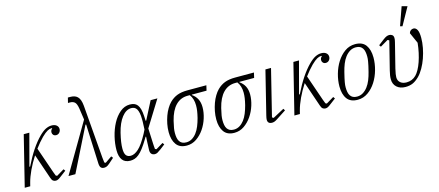

<svg xmlns="http://www.w3.org/2000/svg" viewBox="-53 -1322 4317 1890"><g transform="rotate(-15 2105.0 -377.0)"><path d="M149 -512H206L120 -189L127 -187Q172 -279 216.5 -345Q261 -411 306 -456Q344 -494 374.5 -509Q405 -524 434 -524Q467 -524 485 -509Q503 -494 503 -471Q503 -450 489.5 -435Q476 -420 456 -420Q438 -420 427.5 -431Q417 -442 417 -457Q417 -481 434 -493L432 -498H426Q408 -498 385 -485.5Q362 -473 326 -438Q304 -416 283 -391Q262 -366 242 -339L333 -76L348 -37L361 -31L438 -77L451 -59L394 -16Q374 0 361.5 6Q349 12 337 12Q321 12 309 3Q297 -6 289 -31L203 -282Q161 -218 131 -153.5Q101 -89 87 -35L78 0H22Z M760 -498 743 -615Q735 -664 717.5 -680Q700 -696 669 -696H649L662 -748H684Q708 -748 726.5 -742.5Q745 -737 759 -723.5Q773 -710 781.5 -686.5Q790 -663 793 -628L837 -88Q839 -59 843 -37L856 -31L924 -78L938 -60L887 -15Q868 2 855 7Q842 12 829 12Q809 12 797.5 0.5Q786 -11 784 -40L767 -445H760L538 0H468Z M1348 -249 1355 -89Q1356 -77 1356.5 -64Q1357 -51 1359 -37L1373 -31L1446 -75L1459 -57L1408 -18Q1385 -1 1372.5 5.5Q1360 12 1346 12Q1326 12 1313 -0.5Q1300 -13 1300 -40Q1300 -68 1303 -121L1306 -177H1301L1287 -154Q1257 -104 1232 -71.5Q1207 -39 1184.5 -20.5Q1162 -2 1140.5 5Q1119 12 1097 12Q1043 12 1016.5 -22.5Q990 -57 990 -123Q990 -188 1007 -259Q1024 -330 1055.5 -389Q1087 -448 1132 -486Q1177 -524 1232 -524Q1257 -524 1276 -517Q1295 -510 1308.5 -493Q1322 -476 1330 -447Q1338 -418 1340 -374L1342 -329H1348L1442 -512H1511ZM1113 -34Q1151 -34 1193.5 -72.5Q1236 -111 1289 -209L1309 -249L1311 -302Q1312 -313 1312 -325Q1312 -337 1312 -349Q1312 -389 1306.5 -415.5Q1301 -442 1291.5 -457.5Q1282 -473 1268 -479.5Q1254 -486 1237 -486Q1184 -486 1140.5 -430.5Q1097 -375 1073 -278Q1061 -228 1055.5 -190.5Q1050 -153 1050 -123Q1050 -75 1065.5 -54.5Q1081 -34 1113 -34Z M1848 -460 1847 -456Q1882 -432 1900 -397Q1918 -362 1918 -313Q1918 -260 1900 -202.5Q1882 -145 1849.5 -97.5Q1817 -50 1772 -19Q1727 12 1672 12Q1600 12 1566 -35Q1532 -82 1532 -161Q1532 -203 1540 -244Q1548 -285 1561.5 -322.5Q1575 -360 1594 -391.5Q1613 -423 1634 -444Q1669 -479 1712 -495.5Q1755 -512 1818 -512H2010L1998 -460ZM1675 -20Q1707 -20 1733.5 -36Q1760 -52 1781 -79.5Q1802 -107 1817 -144Q1832 -181 1843 -223Q1853 -264 1857 -292Q1861 -320 1861 -347Q1861 -415 1827 -460H1805Q1733 -460 1683 -409Q1633 -358 1608 -257Q1597 -211 1593 -185.5Q1589 -160 1589 -137Q1589 -111 1593 -89.5Q1597 -68 1607 -52.5Q1617 -37 1633.5 -28.5Q1650 -20 1675 -20Z M2333 -460 2332 -456Q2367 -432 2385 -397Q2403 -362 2403 -313Q2403 -260 2385 -202.5Q2367 -145 2334.5 -97.5Q2302 -50 2257 -19Q2212 12 2157 12Q2085 12 2051 -35Q2017 -82 2017 -161Q2017 -203 2025 -244Q2033 -285 2046.5 -322.5Q2060 -360 2079 -391.5Q2098 -423 2119 -444Q2154 -479 2197 -495.5Q2240 -512 2303 -512H2495L2483 -460ZM2160 -20Q2192 -20 2218.5 -36Q2245 -52 2266 -79.5Q2287 -107 2302 -144Q2317 -181 2328 -223Q2338 -264 2342 -292Q2346 -320 2346 -347Q2346 -415 2312 -460H2290Q2218 -460 2168 -409Q2118 -358 2093 -257Q2082 -211 2078 -185.5Q2074 -160 2074 -137Q2074 -111 2078 -89.5Q2082 -68 2092 -52.5Q2102 -37 2118.5 -28.5Q2135 -20 2160 -20Z M2694 -73 2602 -13Q2580 2 2566.5 7Q2553 12 2539 12Q2520 12 2508 2Q2496 -8 2496 -30Q2496 -44 2503 -72L2612 -512H2669L2552 -39L2567 -30L2682 -92Z M2897 -512H2954L2868 -189L2875 -187Q2920 -279 2964.5 -345Q3009 -411 3054 -456Q3092 -494 3122.5 -509Q3153 -524 3182 -524Q3215 -524 3233 -509Q3251 -494 3251 -471Q3251 -450 3237.5 -435Q3224 -420 3204 -420Q3186 -420 3175.5 -431Q3165 -442 3165 -457Q3165 -481 3182 -493L3180 -498H3174Q3156 -498 3133 -485.5Q3110 -473 3074 -438Q3052 -416 3031 -391Q3010 -366 2990 -339L3081 -76L3096 -37L3109 -31L3186 -77L3199 -59L3142 -16Q3122 0 3109.5 6Q3097 12 3085 12Q3069 12 3057 3Q3045 -6 3037 -31L2951 -282Q2909 -218 2879 -153.5Q2849 -89 2835 -35L2826 0H2770Z M3415 -20Q3449 -20 3476 -36.5Q3503 -53 3524.5 -81Q3546 -109 3561 -146.5Q3576 -184 3586 -225Q3595 -259 3600 -283Q3605 -307 3608 -323.5Q3611 -340 3612 -352Q3613 -364 3613 -375Q3613 -401 3609 -422.5Q3605 -444 3595 -459.5Q3585 -475 3568.5 -483.5Q3552 -492 3527 -492Q3493 -492 3466 -475.5Q3439 -459 3417.5 -431Q3396 -403 3381 -365.5Q3366 -328 3356 -287Q3347 -252 3342 -228.5Q3337 -205 3334 -188.5Q3331 -172 3330 -160Q3329 -148 3329 -137Q3329 -111 3333 -89.5Q3337 -68 3347 -52.5Q3357 -37 3373.5 -28.5Q3390 -20 3415 -20ZM3414 12Q3340 12 3306 -34.5Q3272 -81 3272 -161Q3272 -222 3290 -286.5Q3308 -351 3341.5 -404Q3375 -457 3422 -490.5Q3469 -524 3528 -524Q3602 -524 3636 -477Q3670 -430 3670 -350Q3670 -288 3652 -224Q3634 -160 3600.5 -107.5Q3567 -55 3519.5 -21.5Q3472 12 3414 12Z M3755 -452 3811 -495Q3833 -512 3847.5 -518Q3862 -524 3876 -524Q3893 -524 3906 -514Q3919 -504 3919 -482Q3919 -474 3918 -465Q3917 -456 3913 -441L3850 -190Q3842 -155 3839 -136.5Q3836 -118 3836 -104Q3836 -69 3859.5 -49Q3883 -29 3922 -29Q3980 -29 4020 -69Q4038 -87 4055.5 -118.5Q4073 -150 4087 -190.5Q4101 -231 4111.5 -279Q4122 -327 4127 -378L4078 -488Q4081 -503 4093.5 -513.5Q4106 -524 4122 -524Q4146 -524 4160 -498.5Q4174 -473 4174 -416Q4174 -368 4164 -315.5Q4154 -263 4136.5 -213.5Q4119 -164 4094.5 -121Q4070 -78 4041 -49Q4007 -16 3975 -2Q3943 12 3901 12Q3846 12 3812.5 -18Q3779 -48 3779 -99Q3779 -119 3782 -138Q3785 -157 3792 -186L3864 -473L3848 -481L3768 -434ZM4068 -766 4124 -751 4025 -573 4002 -579Z"/></g></svg>

Font: IBM Plex Serif Light
Style: Italic
Weight: 300
Italic angle: -14°
Designer: Mike Abbink, Paul van der Laan, Pieter van Rosmalen
Foundry: Bold Monday
Version: Version 3.001